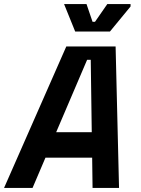

<svg xmlns="http://www.w3.org/2000/svg" viewBox="-68 -930 700 950"><path d="M388 -150H157L93 0H-48L260 -700H504L521 0H390ZM210 -276H386L381 -634H363ZM578 -898 476 -774H304L249 -910H360L390 -822H402L463 -910H578Z"/></svg>

Font: Space Mono
Style: Bold Italic
Weight: 700
Italic angle: -12°
Monospace: yes
Designer: Colophon Foundry / Benjamin Critton
Foundry: Colophon Foundry
Version: Version 1.000;PS 1.000;hotconv 1.0.81;makeotf.lib2.5.63406